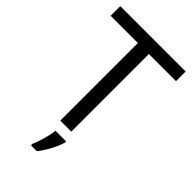

<svg xmlns="http://www.w3.org/2000/svg" viewBox="-277 -802 1111 1111"><g transform="rotate(45 278.0 -246.5)"><path d="M323 0H233V-635H10V-714H545V-635H323ZM342 70Q338 88 325.5 115.5Q313 143 296.5 171Q280 199 262 221H214V209Q222 192 230.5 165.5Q239 139 246 110.5Q253 82 255 61H342Z"/></g></svg>

Font: Noto Sans Wancho
Style: Regular
Weight: 400
Designer: Monotype Design Team
Foundry: Monotype Imaging Inc.
Version: Version 2.001; ttfautohint (v1.8.4.7-5d5b)